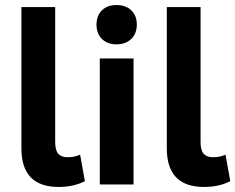

<svg xmlns="http://www.w3.org/2000/svg" viewBox="-20 -732 934 762"><path d="M199 -704V-169Q199 -135 211.5 -121.5Q224 -108 248 -108Q266 -108 277 -111Q288 -114 298 -118L317 -13Q296 -2 269.5 4Q243 10 213 10Q65 10 65 -143V-704Z M510 -500V0H376V-500ZM442 -712Q479 -712 501 -691Q523 -670 523 -634Q523 -599 501 -577.5Q479 -556 442 -556Q406 -556 384.5 -577.5Q363 -599 363 -634Q363 -670 384.5 -691Q406 -712 442 -712Z M776 -704V-169Q776 -135 788.5 -121.5Q801 -108 825 -108Q843 -108 854 -111Q865 -114 875 -118L894 -13Q873 -2 846.5 4Q820 10 790 10Q642 10 642 -143V-704Z"/></svg>

Font: Prodigy Sans SemiBold
Style: Regular
Weight: 600
Designer: Wei Huang
Foundry: Wei Huang
Version: Version 1.003; ttfautohint (v1.8.3)